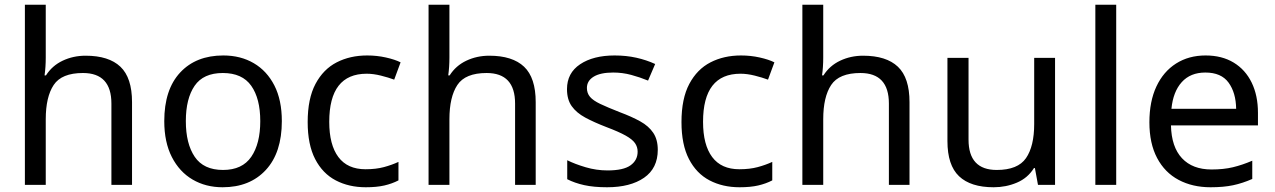

<svg xmlns="http://www.w3.org/2000/svg" viewBox="-20 -780 5378 810"><path d="M173 -537Q173 -497 168 -462H174Q200 -503 244.5 -524Q289 -545 341 -545Q439 -545 488 -498.5Q537 -452 537 -349V0H450V-343Q450 -472 330 -472Q240 -472 206.5 -421.5Q173 -371 173 -277V0H85V-760H173Z M1169 -269Q1169 -136 1101.5 -63Q1034 10 919 10Q848 10 792.5 -22.5Q737 -55 705 -117.5Q673 -180 673 -269Q673 -402 740 -474Q807 -546 922 -546Q995 -546 1050.5 -513.5Q1106 -481 1137.5 -419.5Q1169 -358 1169 -269ZM764 -269Q764 -174 801.5 -118.5Q839 -63 921 -63Q1002 -63 1040 -118.5Q1078 -174 1078 -269Q1078 -364 1040 -418Q1002 -472 920 -472Q838 -472 801 -418Q764 -364 764 -269Z M1523 10Q1452 10 1396.5 -19Q1341 -48 1309.5 -109Q1278 -170 1278 -265Q1278 -364 1311 -426Q1344 -488 1400.5 -517Q1457 -546 1529 -546Q1570 -546 1608 -537.5Q1646 -529 1670 -517L1643 -444Q1619 -453 1587 -461Q1555 -469 1527 -469Q1369 -469 1369 -266Q1369 -169 1407.5 -117.5Q1446 -66 1522 -66Q1566 -66 1599.5 -75Q1633 -84 1661 -97V-19Q1634 -5 1601.5 2.5Q1569 10 1523 10Z M1876 -537Q1876 -497 1871 -462H1877Q1903 -503 1947.5 -524Q1992 -545 2044 -545Q2142 -545 2191 -498.5Q2240 -452 2240 -349V0H2153V-343Q2153 -472 2033 -472Q1943 -472 1909.5 -421.5Q1876 -371 1876 -277V0H1788V-760H1876Z M2755 -148Q2755 -70 2697 -30Q2639 10 2541 10Q2485 10 2444.5 1Q2404 -8 2373 -24V-104Q2405 -88 2450.5 -74.5Q2496 -61 2543 -61Q2610 -61 2640 -82.5Q2670 -104 2670 -140Q2670 -160 2659 -176Q2648 -192 2619.5 -208Q2591 -224 2538 -244Q2486 -264 2449 -284Q2412 -304 2392 -332Q2372 -360 2372 -404Q2372 -472 2427.5 -509Q2483 -546 2573 -546Q2622 -546 2664.5 -536.5Q2707 -527 2744 -510L2714 -440Q2680 -454 2643 -464Q2606 -474 2567 -474Q2513 -474 2484.5 -456.5Q2456 -439 2456 -409Q2456 -387 2469 -371.5Q2482 -356 2512.5 -341.5Q2543 -327 2594 -307Q2645 -288 2681 -268Q2717 -248 2736 -219.5Q2755 -191 2755 -148Z M3100 10Q3029 10 2973.5 -19Q2918 -48 2886.5 -109Q2855 -170 2855 -265Q2855 -364 2888 -426Q2921 -488 2977.5 -517Q3034 -546 3106 -546Q3147 -546 3185 -537.5Q3223 -529 3247 -517L3220 -444Q3196 -453 3164 -461Q3132 -469 3104 -469Q2946 -469 2946 -266Q2946 -169 2984.5 -117.5Q3023 -66 3099 -66Q3143 -66 3176.5 -75Q3210 -84 3238 -97V-19Q3211 -5 3178.5 2.5Q3146 10 3100 10Z M3453 -537Q3453 -497 3448 -462H3454Q3480 -503 3524.5 -524Q3569 -545 3621 -545Q3719 -545 3768 -498.5Q3817 -452 3817 -349V0H3730V-343Q3730 -472 3610 -472Q3520 -472 3486.5 -421.5Q3453 -371 3453 -277V0H3365V-760H3453Z M4431 -536V0H4359L4346 -71H4342Q4316 -29 4270 -9.5Q4224 10 4172 10Q4075 10 4026 -36.5Q3977 -83 3977 -185V-536H4066V-191Q4066 -63 4185 -63Q4274 -63 4308.5 -113Q4343 -163 4343 -257V-536Z M4689 0H4601V-760H4689Z M5066 -546Q5135 -546 5184.5 -516Q5234 -486 5260.5 -431.5Q5287 -377 5287 -304V-251H4920Q4922 -160 4966.5 -112.5Q5011 -65 5091 -65Q5142 -65 5181.5 -74.5Q5221 -84 5263 -102V-25Q5222 -7 5182 1.5Q5142 10 5087 10Q5011 10 4952.5 -21Q4894 -52 4861.5 -113.5Q4829 -175 4829 -264Q4829 -352 4858.5 -415Q4888 -478 4941.5 -512Q4995 -546 5066 -546ZM5065 -474Q5002 -474 4965.5 -433.5Q4929 -393 4922 -321H5195Q5194 -389 5163 -431.5Q5132 -474 5065 -474Z"/></svg>

Font: Noto Sans Lao
Style: Regular
Weight: 400
Designer: Monotype Design Team
Foundry: Monotype Imaging Inc.
Version: Version 2.003; ttfautohint (v1.8.4.7-5d5b)